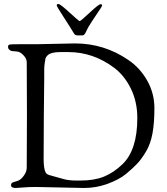

<svg xmlns="http://www.w3.org/2000/svg" viewBox="-20 -932 832 955"><path d="M271 -912C265 -912 262 -910 262 -906C262 -902 273.3 -882.7 296 -848C318.7 -813.3 335.7 -786.3 347 -767C351 -759.7 357 -756 365 -756H390C394 -756 397.7 -758 401 -762C403 -764 407 -771.7 413 -785C419 -798.3 442.7 -835.3 484 -896C486.7 -901.3 488 -904.3 488 -905C488 -909 485.2 -911 479.5 -911C473.8 -911 456 -897 426 -869C396 -841 379.5 -827 376.5 -827C373.5 -827 356.7 -841.2 326 -869.5C295.3 -897.8 277 -912 271 -912ZM114 -369 113 -98C113 -85.3 108.5 -72.5 99.5 -59.5C90.5 -46.5 80.7 -37.7 70 -33C66.7 -31.7 61.2 -30 53.5 -28C45.8 -26 40.8 -23.8 38.5 -21.5C36.2 -19.2 35 -15.3 35 -10C35 -1.3 43 3 59 3C62.3 3 74 2.2 94 0.5C114 -1.2 135.7 -2 159 -2L399 3C439 3 478 -4 516 -18C554 -32 584.3 -48.3 607 -67C629.7 -85.7 648.3 -102.8 663 -118.5C677.7 -134.2 692.3 -154.5 707 -179.5C721.7 -204.5 732.2 -234.2 738.5 -268.5C744.8 -302.8 748 -344.7 748 -394C748 -443.3 736 -489.2 712 -531.5C688 -573.8 656.7 -608 618 -634C538 -688.7 449.7 -716 353 -716L158 -712H71C48.3 -712 34.2 -711.5 28.5 -710.5C22.8 -709.5 20 -705.8 20 -699.5C20 -693.2 22.2 -688.2 26.5 -684.5C30.8 -680.8 35.2 -678.7 39.5 -678C43.8 -677.3 51.7 -676.7 63 -676C74.3 -675.3 85.5 -669.2 96.5 -657.5C107.5 -645.8 113 -634.3 113 -623ZM198 -354 200 -546V-588C200 -596.7 200.8 -606.8 202.5 -618.5C204.2 -630.2 205.5 -638 206.5 -642C207.5 -646 210.7 -650.7 216 -656C226.7 -667.3 248 -673 280 -673H320C402.7 -673 479 -646.7 549 -594C583 -568 610.5 -533.3 631.5 -490C652.5 -446.7 663 -398.3 663 -345C663 -239 638.3 -162.3 589 -115C559.7 -87 529 -66.5 497 -53.5C465 -40.5 426.3 -34 381 -34H361C335.7 -34 315.2 -36.2 299.5 -40.5L258 -52L226 -61C216.7 -63.7 210.3 -68 207 -74C200.3 -87.3 197 -109.7 197 -141Z"/></svg>

Font: Sorts Mill Goudy
Style: Regular
Weight: 400
Version: Version 003.101